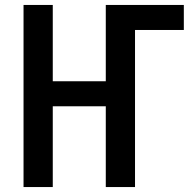

<svg xmlns="http://www.w3.org/2000/svg" viewBox="-20 -755 790 775"><path d="M75 0V-735H193V-427H407V-735H722V-634H525V0H407V-326H193V0Z"/></svg>

Font: Zed Sans Extended
Style: Bold
Weight: 700
Width: 7
Designer: Belleve Invis
Foundry: Belleve Invis
Version: Version 1.0.0; ttfautohint (v1.8.4)